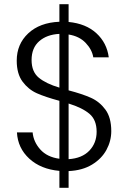

<svg xmlns="http://www.w3.org/2000/svg" viewBox="-20 -811 637 918"><path d="M512 -184Q512 -137 489 -94.5Q466 -52 420 -24Q374 4 308 7V87H264V6Q175 -2 120 -52.5Q65 -103 61 -178H136Q140 -133 172.5 -96.5Q205 -60 264 -52V-329Q197 -347 156.5 -365Q116 -383 88 -420.5Q60 -458 60 -521Q60 -600 115 -651.5Q170 -703 264 -707V-791H308V-706Q391 -698 441 -652Q491 -606 500 -537H426Q420 -574 389.5 -606Q359 -638 308 -646V-379Q373 -362 414.5 -343.5Q456 -325 484 -287Q512 -249 512 -184ZM131 -524Q131 -468 165.5 -439.5Q200 -411 264 -392V-649Q204 -646 167.5 -614Q131 -582 131 -524ZM308 -50Q372 -54 407 -90.5Q442 -127 442 -181Q442 -238 407.5 -267Q373 -296 308 -316Z"/></svg>

Font: A Bank Premium Light
Style: Regular
Weight: 300
Designer: Ninad Kale (Devanagari), Jonny Pinhorn (Latin), Htun Naung (Myanmar)
Foundry: Indian Type Foundry
Version: 4.004